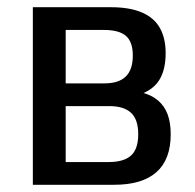

<svg xmlns="http://www.w3.org/2000/svg" viewBox="-20 -512 539 532"><path d="M71 0V-492H288Q339 -492 373 -477.5Q407 -463 423 -434.5Q439 -406 439 -365Q439 -321 423 -293Q407 -265 370 -251L372 -256Q400 -249 418 -233.5Q436 -218 444.5 -195Q453 -172 453 -140Q453 -70 413.5 -35Q374 0 296 0ZM162 -63H281Q323 -63 343 -81Q363 -99 363 -140Q363 -181 343 -199.5Q323 -218 283 -218H162ZM162 -281H270Q309 -281 328.5 -300Q348 -319 348 -358Q348 -396 329 -412.5Q310 -429 268 -429H162Z"/></svg>

Font: Nunito Sans 10pt Condensed SemiBold
Style: Regular
Weight: 600
Width: 3
Designer: Vernon Adams
Foundry: Vernon Adams
Version: Version 3.101;gftools[0.9.27]